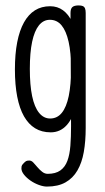

<svg xmlns="http://www.w3.org/2000/svg" viewBox="-20 -487 386 708"><path d="M153 201Q140 201 123.5 195Q107 189 92.5 179Q78 169 68.5 157Q59 145 59 134Q59 125 61.5 121.5Q64 118 68 114Q73 109 76.5 107Q80 105 88 105Q96 105 103 112.5Q110 120 118 129.5Q126 139 135.5 146.5Q145 154 156 154Q185 154 202.5 141.5Q220 129 228.5 106Q237 83 239.5 50.5Q242 18 242 -22L240 -439Q240 -455 247 -461Q254 -467 270 -467Q280 -467 285.5 -464.5Q291 -462 293.5 -456Q296 -450 296 -439V-15Q296 34 289 73.5Q282 113 265.5 141.5Q249 170 221.5 185.5Q194 201 153 201ZM167 1Q134 1 109.5 -14Q85 -29 68.5 -58Q52 -87 43.5 -130.5Q35 -174 35 -231Q35 -288 43.5 -331.5Q52 -375 68.5 -404.5Q85 -434 109 -449Q133 -464 165 -464Q192 -464 212.5 -449Q233 -434 246.5 -405Q260 -376 267 -332.5Q274 -289 274 -232Q274 -156 262 -104Q250 -52 226 -25.5Q202 1 167 1ZM165 -50Q191 -50 208 -71Q225 -92 233.5 -133Q242 -174 242 -234Q242 -293 233 -333Q224 -373 207 -393.5Q190 -414 164 -414Q140 -414 123.5 -393.5Q107 -373 98.5 -333Q90 -293 90 -233Q90 -173 98.5 -132.5Q107 -92 124 -71Q141 -50 165 -50Z"/></svg>

Font: Fredoka Condensed Light
Style: Regular
Weight: 300
Width: 3
Designer: Ben Nathan
Foundry: Milena B. Brandão, Ben Nathan
Version: Version 2.001